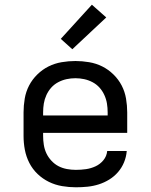

<svg xmlns="http://www.w3.org/2000/svg" viewBox="-20 -787 640 815"><path d="M302 8Q273 8 243.5 3Q214 -2 187.5 -15Q161 -28 139.5 -48.5Q118 -69 104.5 -95.5Q91 -122 85.5 -151Q80 -180 80 -210V-310Q80 -339 85 -368.5Q90 -398 103.5 -424Q117 -450 138.5 -471Q160 -492 186 -505Q212 -518 241.5 -523Q271 -528 300 -528Q329 -528 358.5 -523Q388 -518 414 -505Q440 -492 461.5 -471Q483 -450 496.5 -424Q510 -398 515 -368.5Q520 -339 520 -310V-223H163V-210Q163 -191 166 -172Q169 -153 177 -136Q185 -119 198.5 -104.5Q212 -90 228.5 -81.5Q245 -73 264 -69.5Q283 -66 302 -66Q324 -66 345 -69Q366 -72 385.5 -81Q405 -90 419 -107Q433 -124 435 -146H518Q516 -121 506.5 -98Q497 -75 481 -56.5Q465 -38 444 -25Q423 -12 399.5 -4.5Q376 3 351.5 5.5Q327 8 302 8ZM163 -297H437V-310Q437 -329 434 -347.5Q431 -366 423 -383.5Q415 -401 402.5 -415Q390 -429 373 -438Q356 -447 337.5 -451Q319 -455 300 -455Q281 -455 262.5 -451Q244 -447 227 -438Q210 -429 197.5 -415Q185 -401 177 -383.5Q169 -366 166 -347.5Q163 -329 163 -310ZM287 -578 238 -622 370 -767 431 -713Z"/></svg>

Font: Nova Nerd Font
Style: Regular
Weight: 400
Designer: Belleve Invis
Foundry: Belleve Invis
Version: Version 24.1.4; ttfautohint (v1.8.4);Nerd Fonts 3.1.1